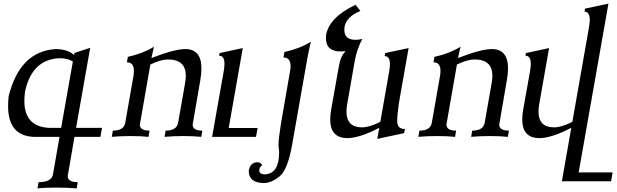

<svg xmlns="http://www.w3.org/2000/svg" viewBox="-20 -752 3391 1055"><path d="M315.9 -49.3 380.4 -414.1Q352.1 -432.1 309.1 -432.1Q155.8 -427.2 117.7 -249Q113.8 -221.2 113.8 -197.8Q113.8 -55.7 251 -49.3ZM401.4 283.2Q357.4 278.8 290 278.8Q222.2 278.8 186 283.2L191.9 249Q263.2 249 271 206.1L307.1 0H165Q24.4 -5.9 24.4 -169.4Q24.4 -195.3 27.8 -225.1Q90.3 -471.2 287.1 -482.4Q353 -481.4 386.7 -449.7L388.7 -460.9L475.6 -489.3L397.9 -49.3H540.5L531.7 0H389.2Q353 206.1 352.1 215.3Q352.1 249 407.2 249Z M1085.9 0Q1046.4 -4.4 987.3 -4.4Q928.2 -4.4 884.3 0L890.1 -34.2Q950.2 -34.2 958.5 -76.7L997.6 -298.3Q1001 -318.8 1001 -335.9Q1001 -425.3 902.8 -425.3Q863.8 -425.3 806.2 -397.5Q749.5 -76.7 748.5 -67.4Q748.5 -34.2 801.8 -34.2L795.9 0Q756.3 -4.4 697.3 -4.4Q638.2 -4.4 594.2 0L600.1 -34.2Q660.2 -34.2 668 -76.7L713.4 -334.5Q715.8 -350.1 715.8 -362.3Q715.8 -409.7 677.2 -409.7L682.6 -439.5Q765.6 -458 825.7 -495.1Q814.9 -448.7 812 -433.1Q939 -482.4 998 -482.4Q1086.9 -482.4 1086.9 -376Q1086.9 -347.2 1080.6 -311.5Q1039.6 -76.7 1038.6 -67.4Q1038.6 -34.2 1091.8 -34.2Z M1386.7 0H1145.5L1209.5 -361.8Q1213.4 -384.8 1213.4 -401.9Q1213.4 -445.8 1184.1 -445.8L1186.5 -460.4L1314 -487.8L1236.8 -48.8H1395.5Z M1429.2 253.9Q1346.7 252.4 1346.7 186.5Q1354.5 141.6 1392.1 139.6Q1413.6 139.6 1420.4 155.8Q1407.7 163.6 1404.3 182.6Q1404.3 206.1 1437.5 206.1Q1513.7 200.2 1513.7 85.4Q1513.7 69.8 1511.2 58.1Q1510.3 53.2 1510.3 44.4Q1510.3 12.2 1523.9 -73.7L1573.7 -360.4Q1576.7 -376.5 1576.7 -388.7Q1576.7 -436 1537.6 -436L1543 -466.3Q1627.4 -484.9 1688 -522.5Q1674.3 -463.4 1668.9 -431.6L1584.5 46.9Q1560.5 181.6 1515.4 217.8Q1470.2 253.9 1429.2 253.9Z M2053.2 11.2 2064 -49.8Q1955.1 6.8 1889.2 6.8Q1794.4 6.8 1794.4 -95.7Q1794.4 -119.1 1799.3 -147.9L1842.8 -392.1Q1852.1 -446.3 1879.9 -471.2Q1865.7 -469.2 1853 -469.2Q1771 -469.2 1771 -542L1772 -560.5Q1789.1 -656.7 1933.6 -725.6L1960.4 -691.9Q1882.8 -660.2 1873 -603.5L1872.1 -587.4Q1872.1 -533.2 1934.1 -533.2Q1950.2 -533.2 1970.7 -538.1Q1940.4 -479.5 1929.7 -419.4L1887.7 -179.7Q1883.8 -157.2 1883.8 -138.7Q1883.8 -52.2 1969.7 -52.2Q2009.8 -52.2 2069.8 -82.5L2118.2 -357.9Q2122.6 -381.3 2122.6 -398.4Q2122.6 -443.4 2093.8 -443.8L2096.2 -460.4L2225.1 -487.8L2171.9 -186Q2162.6 -119.6 2162.6 -87.9Q2162.6 -64.5 2172.6 -54Q2182.6 -43.5 2205.1 -43L2200.7 -20.5Z M2770.5 0Q2731 -4.4 2671.9 -4.4Q2612.8 -4.4 2568.8 0L2574.7 -34.2Q2634.8 -34.2 2643.1 -76.7L2682.1 -298.3Q2685.5 -318.8 2685.5 -335.9Q2685.5 -425.3 2587.4 -425.3Q2548.3 -425.3 2490.7 -397.5Q2434.1 -76.7 2433.1 -67.4Q2433.1 -34.2 2486.3 -34.2L2480.5 0Q2440.9 -4.4 2381.8 -4.4Q2322.8 -4.4 2278.8 0L2284.7 -34.2Q2344.7 -34.2 2352.5 -76.7L2397.9 -334.5Q2400.4 -350.1 2400.4 -362.3Q2400.4 -409.7 2361.8 -409.7L2367.2 -439.5Q2450.2 -458 2510.3 -495.1Q2499.5 -448.7 2496.6 -433.1Q2623.5 -482.4 2682.6 -482.4Q2771.5 -482.4 2771.5 -376Q2771.5 -347.2 2765.1 -311.5Q2724.1 -76.7 2723.1 -67.4Q2723.1 -34.2 2776.4 -34.2Z M3337.9 244.1H3067.4L3119.1 -49.8Q3010.3 6.8 2944.3 6.8Q2849.6 6.8 2849.6 -95.7Q2849.6 -119.1 2854.5 -147.9L2892.6 -361.8Q2896.5 -384.8 2896.5 -401.9Q2896.5 -445.8 2867.2 -445.8L2869.6 -460.4L2997.1 -487.8L2942.9 -179.7Q2939 -157.2 2939 -138.7Q2939 -52.2 3024.9 -52.2Q3064.9 -52.2 3125 -82.5L3216.3 -602.1Q3220.7 -625.5 3220.7 -642.6Q3220.7 -687.5 3191.9 -688L3194.3 -704.6L3323.2 -731.9L3159.7 195.3H3346.2Z"/></svg>

Font: Kelvinch
Style: Italic
Weight: 400
Italic angle: -10°
Designer: Paul James Miller
Foundry: High-Logic / Made with FontCreator
Version: Version 3.40;July 22, 2017;FontCreator 11.0.0.2388 64-bit